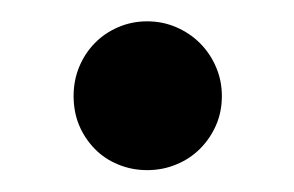

<svg xmlns="http://www.w3.org/2000/svg" viewBox="-20 -152 276 180"><path d="M49 -62Q49 -76.5 54.2 -89.2Q59.5 -102 68.8 -111.5Q78 -121 90.8 -126.5Q103.5 -132 118 -132Q132.5 -132 145.2 -126.5Q158 -121 167.5 -111.5Q177 -102 182.5 -89.2Q188 -76.5 188 -62Q188 -47 182.5 -34.5Q177 -22 167.5 -12.5Q158 -3 145.2 2.2Q132.5 7.5 118 7.5Q103.5 7.5 90.8 2.2Q78 -3 68.8 -12.5Q59.5 -22 54.2 -34.5Q49 -47 49 -62Z"/></svg>

Font: LatoLatin Semibold
Style: Regular
Weight: 600
Designer: Lukasz Dziedzic with Adam Twardoch and Botio Nikoltchev
Foundry: tyPoland Lukasz Dziedzic
Version: Version 2.015; 2015-08-06; http://www.latofonts.com/